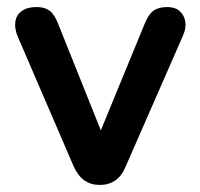

<svg xmlns="http://www.w3.org/2000/svg" viewBox="-20 -517 567 545"><path d="M263 8Q238 8 219.5 -5Q201 -18 189 -45L30 -414Q21 -436 23.5 -455Q26 -474 41.5 -485.5Q57 -497 84 -497Q107 -497 121 -486.5Q135 -476 146 -447L281 -110H251L390 -448Q401 -476 415.5 -486.5Q430 -497 455 -497Q477 -497 490 -485.5Q503 -474 506 -455.5Q509 -437 499 -415L337 -45Q326 -18 307.5 -5Q289 8 263 8Z"/></svg>

Font: Nunito ExtraLight
Style: Regular
Weight: 200
Designer: Vernon Adams
Foundry: Vernon Adams
Version: Version 3.602